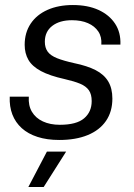

<svg xmlns="http://www.w3.org/2000/svg" viewBox="-20 -555 540 775"><path d="M219.3 10Q169.7 10 131.6 -2.3Q93.4 -14.6 67.9 -37.6Q42.3 -60.7 29.9 -92.9Q17.6 -125.1 19.3 -164.7H96.3Q93.9 -129.1 108.9 -103.7Q124 -78.3 153.2 -64.8Q182.4 -51.3 221.4 -51.3Q288.9 -51.3 319.5 -77.4Q350.1 -103.4 350.1 -146.9Q350.1 -174.3 338.8 -190.6Q327.4 -207 303.3 -217.1Q279.1 -227.1 241.3 -235.7Q180.7 -249.1 145.3 -268.1Q109.9 -287.1 94.7 -313.4Q79.6 -339.7 79.6 -374.1Q79.6 -423.3 103.8 -459.5Q128 -495.7 171.9 -515.2Q215.7 -534.7 274.3 -534.7Q334.1 -534.7 377.6 -514.9Q421 -495.1 444.5 -459.5Q468 -423.9 466 -375H389Q391.4 -405.9 376.9 -427.7Q362.3 -449.6 335.1 -461.5Q308 -473.4 270.4 -473.4Q220.6 -473.4 190.8 -450.4Q161 -427.3 161 -386.4Q161 -362.6 172.4 -346.6Q183.9 -330.7 210.3 -320.1Q236.7 -309.6 280 -300Q332 -289.3 366 -271.9Q400 -254.4 416.8 -226.4Q433.6 -198.4 433.6 -157Q433.6 -104.4 407.8 -66.9Q382 -29.4 333.9 -9.7Q285.9 10 219.3 10ZM94.4 199.9 169.3 57H246.9L156.3 199.9Z"/></svg>

Font: Mona Sans
Style: Italic
Weight: 200
Italic angle: -11.6951°
Designer: Deni Anggara
Foundry: GitHub
Version: Version 2.000